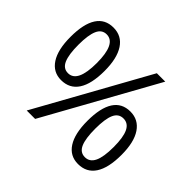

<svg xmlns="http://www.w3.org/2000/svg" viewBox="-167 -936 1158 1158"><g transform="rotate(45 411.5 -357.0)"><path d="M118.2 -501Q118.2 -418 136.2 -376.5Q154.3 -335 194.8 -335Q274.9 -335 274.9 -501Q274.9 -666 194.8 -666Q154.3 -666 136.2 -625Q118.2 -584 118.2 -501ZM341.8 -501Q341.8 -389.6 304.4 -332.8Q267.1 -275.9 194.8 -275.9Q126.5 -275.9 88.6 -334Q50.8 -392.1 50.8 -501Q50.8 -611.8 87.2 -668Q123.5 -724.1 194.8 -724.1Q265.6 -724.1 303.7 -666Q341.8 -607.9 341.8 -501ZM547.9 -214.8Q547.9 -131.3 565.9 -90.1Q584 -48.8 625 -48.8Q666 -48.8 685.5 -89.6Q705.1 -130.4 705.1 -214.8Q705.1 -298.3 685.5 -338.6Q666 -378.9 625 -378.9Q584 -378.9 565.9 -338.6Q547.9 -298.3 547.9 -214.8ZM772 -214.8Q772 -104 734.6 -47.1Q697.3 9.8 625 9.8Q555.7 9.8 518.3 -48.3Q481 -106.4 481 -214.8Q481 -325.7 517.3 -381.8Q553.7 -438 625 -438Q694.3 -438 733.2 -380.6Q772 -323.2 772 -214.8ZM646 -713.9 250 0H178.2L574.2 -713.9Z"/></g></svg>

Font: HunimalSansv1.5
Style: Regular
Weight: 400
Foundry: Ascender Corporation
Version: Version 1.10